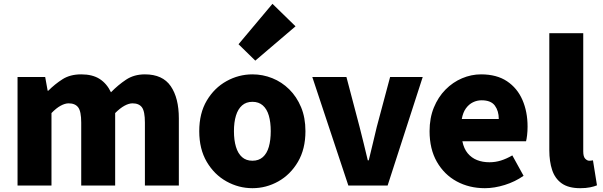

<svg xmlns="http://www.w3.org/2000/svg" viewBox="-20 -973 3161 1007"><path d="M72 0V-569H217L230 -497H233Q268 -532 308 -557.5Q348 -583 406 -583Q465 -583 502.5 -559Q540 -535 562 -489Q599 -527 641 -555Q683 -583 740 -583Q833 -583 875.5 -521Q918 -459 918 -352V0H740V-330Q740 -389 724.5 -410Q709 -431 675 -431Q656 -431 633 -418.5Q610 -406 584 -380V0H406V-330Q406 -389 390 -410Q374 -431 340 -431Q321 -431 298 -418.5Q275 -406 250 -380V0Z M1304 14Q1232 14 1168 -21.5Q1104 -57 1064.5 -124Q1025 -191 1025 -285Q1025 -379 1064.5 -445.5Q1104 -512 1168 -547.5Q1232 -583 1304 -583Q1358 -583 1408 -563Q1458 -543 1497 -504.5Q1536 -466 1559 -411Q1582 -356 1582 -285Q1582 -191 1542.5 -124Q1503 -57 1439.5 -21.5Q1376 14 1304 14ZM1304 -130Q1337 -130 1358.5 -149Q1380 -168 1390 -203Q1400 -238 1400 -285Q1400 -332 1390 -366.5Q1380 -401 1358.5 -420Q1337 -439 1304 -439Q1271 -439 1249.5 -420Q1228 -401 1217.5 -366.5Q1207 -332 1207 -285Q1207 -238 1217.5 -203Q1228 -168 1249.5 -149Q1271 -130 1304 -130ZM1319 -655 1231 -741 1409 -953 1530 -835Z M1807 0 1618 -569H1797L1866 -307Q1877 -265 1887.5 -221Q1898 -177 1909 -132H1914Q1925 -177 1935.5 -221Q1946 -265 1956 -307L2026 -569H2197L2013 0Z M2523 14Q2441 14 2375.5 -21.5Q2310 -57 2271.5 -124Q2233 -191 2233 -285Q2233 -354 2255.5 -409Q2278 -464 2316.5 -503Q2355 -542 2403.5 -562.5Q2452 -583 2503 -583Q2585 -583 2639 -547Q2693 -511 2720 -449Q2747 -387 2747 -309Q2747 -285 2744.5 -264Q2742 -243 2739 -232H2405Q2413 -193 2433 -169Q2453 -145 2482 -133.5Q2511 -122 2547 -122Q2578 -122 2607 -131Q2636 -140 2667 -158L2726 -51Q2682 -20 2627.5 -3Q2573 14 2523 14ZM2402 -349H2596Q2596 -391 2575.5 -419Q2555 -447 2506 -447Q2482 -447 2460.5 -436.5Q2439 -426 2423.5 -404.5Q2408 -383 2402 -349Z M3023 14Q2962 14 2926.5 -11Q2891 -36 2876 -81Q2861 -126 2861 -185V-799H3039V-179Q3039 -151 3049.5 -140.5Q3060 -130 3070 -130Q3075 -130 3079 -130.5Q3083 -131 3090 -132L3111 -1Q3097 5 3075 9.5Q3053 14 3023 14Z"/></svg>

Font: Noto Sans SC Black
Style: Regular
Weight: 900
Designer: Ryoko NISHIZUKA  (kana, bopomofo & ideographs); Paul D. Hunt (Latin, Greek & Cyrillic); Sandoll Communications , Soo-you
Foundry: Adobe
Version: Version 2.004-H2;hotconv 1.0.118;makeotfexe 2.5.65603